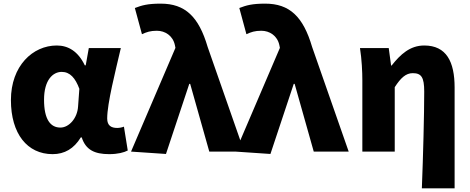

<svg xmlns="http://www.w3.org/2000/svg" viewBox="-20 -833 2585 1055"><path d="M269 14C335 14 386 -16 424 -78H429C451 -10 499 14 580 14C627 14 661 5 682 -6L661 -137C648 -132 635 -130 624 -130C592 -130 569 -142 569 -182C569 -265 614 -440 644 -569H468L451 -474H446C409 -551 355 -583 292 -583C160 -583 40 -471 40 -283C40 -98 130 14 269 14ZM312 -132C257 -132 222 -177 222 -285C222 -394 271 -438 319 -438C365 -438 394 -404 416 -345L409 -248C405 -183 359 -132 312 -132Z M892 13 1020 -372H1025L1130 0H1322L1121 -575C1072 -742 997 -813 863 -813C792 -813 760 -804 721 -789L760 -645C786 -657 806 -664 842 -664C887 -664 930 -637 941 -585L944 -570L700 0Z M1466 13 1594 -372H1599L1704 0H1896L1695 -575C1646 -742 1571 -813 1437 -813C1366 -813 1334 -804 1295 -789L1334 -645C1360 -657 1380 -664 1416 -664C1461 -664 1504 -637 1515 -585L1518 -570L1274 0Z M2298 202H2478V-352C2478 -494 2433 -583 2311 -583C2233 -583 2180 -534 2132 -473H2129L2116 -569H1958C1968 -506 1971 -437 1971 -392V0H2149V-354C2182 -405 2210 -431 2248 -431C2295 -431 2311 -409 2311 -330C2311 -203 2305 25 2298 202Z"/></svg>

Font: Source Han Sans HK Heavy
Style: Regular
Weight: 900
Designer: Ryoko NISHIZUKA 西塚涼子 (kana, bopomofo & ideographs); Paul D. Hunt (Latin, Greek & Cyrillic); Sandoll Communications 산돌커뮤니
Foundry: Adobe
Version: Version 2.000;hotconv 1.0.107;makeotfexe 2.5.65593